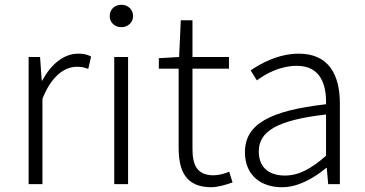

<svg xmlns="http://www.w3.org/2000/svg" viewBox="-20 -772 1531 805"><path d="M100 0H158V-358C197 -457 254 -492 301 -492C322 -492 332 -490 350 -483L362 -535C345 -544 329 -547 308 -547C246 -547 193 -501 157 -434H155L148 -533H100Z M459 0H517V-533H459ZM489 -658C515 -658 538 -677 538 -704C538 -734 515 -752 489 -752C462 -752 440 -734 440 -704C440 -677 462 -658 489 -658Z M866 13C890 13 924 4 955 -7L941 -52C922 -44 896 -37 876 -37C805 -37 787 -81 787 -148V-484H940V-533H787V-687H738L731 -533L646 -528V-484H729V-152C729 -53 761 13 866 13Z M1162 13C1230 13 1294 -24 1348 -68H1350L1356 0H1405V-338C1405 -456 1360 -547 1233 -547C1146 -547 1072 -505 1031 -477L1057 -435C1094 -463 1155 -496 1225 -496C1326 -496 1349 -414 1347 -335C1112 -308 1007 -252 1007 -134C1007 -35 1076 13 1162 13ZM1174 -36C1115 -36 1065 -64 1065 -137C1065 -219 1137 -268 1347 -292V-119C1284 -64 1233 -36 1174 -36Z"/></svg>

Font: Noto Sans CJK JP Light
Style: Regular
Weight: 300
Designer: Ryoko NISHIZUKA (kana & ideographs); Paul D. Hunt (Latin, Greek & Cyrillic); Wenlong ZHANG (bopomofo); Sandoll Communica
Foundry: Adobe Systems Incorporated
Version: Version 1.004;PS 1.004;hotconv 1.0.82;makeotf.lib2.5.63406